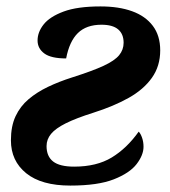

<svg xmlns="http://www.w3.org/2000/svg" viewBox="-20 -568 528 598"><path d="M199 10Q109 10 61.5 -28.5Q14 -67 14 -131Q14 -175 28.5 -206Q43 -237 69 -259Q95 -281 129.5 -297.5Q164 -314 205 -327Q268 -347 302.5 -363Q337 -379 351 -396Q365 -413 365 -435Q365 -462 348 -476.5Q331 -491 296 -491Q249 -491 222.5 -465Q196 -439 186 -386Q139 -386 118 -401.5Q97 -417 97 -442Q97 -468 116 -492Q135 -516 178 -532Q221 -548 293 -548Q350 -548 391.5 -533Q433 -518 456 -487.5Q479 -457 479 -411Q479 -362 453 -325.5Q427 -289 380.5 -263Q334 -237 271 -217Q217 -200 185 -184Q153 -168 139 -151Q125 -134 125 -113Q125 -81 145.5 -65Q166 -49 211 -49Q281 -49 328 -77.5Q375 -106 412 -158Q418 -152 422.5 -139Q427 -126 427 -111Q427 -85 405.5 -57Q384 -29 334.5 -9.5Q285 10 199 10Z"/></svg>

Font: Noto Serif
Style: Italic
Weight: 400
Italic angle: -12°
Designer: Monotype Design Team
Foundry: Monotype Imaging Inc.
Version: Version 2.013